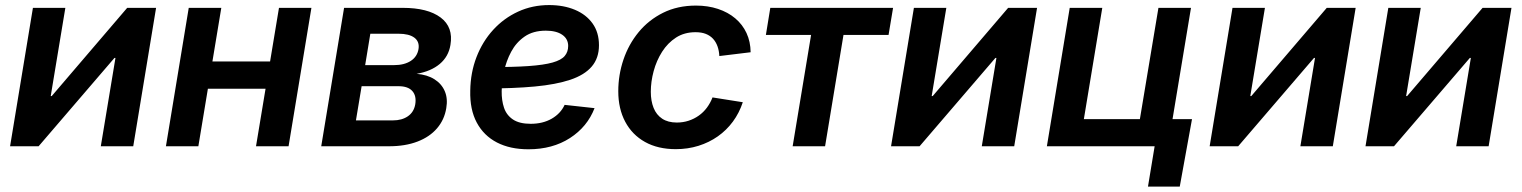

<svg xmlns="http://www.w3.org/2000/svg" viewBox="-20 -566 5888 743"><path d="M495.6 0H370.1L426.8 -341.8H422.9L129.4 0H19L107.4 -535.6H232.9L176.3 -194.3H180.2L472.2 -535.6H584Z M1058.6 -328.1 1041 -222.7H750.5L768.1 -328.1ZM836.4 -535.6 747.6 0H622.1L710.4 -535.6ZM1185.1 -535.6 1096.7 0H970.7L1059.6 -535.6Z M1223.1 0 1311.5 -535.6H1538.6Q1635.3 -535.6 1685.1 -498.3Q1734.9 -460.9 1723.1 -392.1Q1715.8 -347.2 1681.9 -318.6Q1647.9 -290 1592.3 -280.3Q1633.3 -276.9 1661.1 -259.3Q1689 -241.7 1701.2 -213.1Q1713.4 -184.6 1707 -147.5Q1699.7 -102.5 1671.1 -69.3Q1642.6 -36.1 1595.5 -18.1Q1548.3 0 1485.4 0ZM1357.4 -100.1H1500.5Q1535.2 -100.1 1558.3 -116Q1581.5 -131.8 1586.9 -162.1Q1592.3 -194.8 1575.7 -213.6Q1559.1 -232.4 1522.5 -232.4H1379.4ZM1393.1 -314H1504.9Q1544.4 -314 1569.6 -330.3Q1594.7 -346.7 1599.6 -376.5Q1604 -404.8 1583.5 -420.2Q1563 -435.5 1522 -435.5H1413.1Z M2024.9 11.7Q1954.1 11.7 1903.1 -14.6Q1852.1 -41 1825 -91.6Q1797.9 -142.1 1799.8 -215.3Q1800.8 -285.2 1824 -345.2Q1847.2 -405.3 1888.4 -450.4Q1929.7 -495.6 1984.9 -521Q2040 -546.4 2105 -546.4Q2161.1 -546.4 2204.8 -528.1Q2248.5 -509.8 2273.2 -475.1Q2297.9 -440.4 2297.9 -391.1Q2297.9 -341.3 2270 -308.6Q2242.2 -275.9 2186.8 -257.3Q2131.3 -238.8 2049.3 -231.2Q1967.3 -223.6 1858.9 -223.6L1873 -306.2Q1965.3 -306.2 2024.9 -310.3Q2084.5 -314.5 2118.2 -324Q2151.9 -333.5 2165.3 -349.4Q2178.7 -365.2 2178.7 -388.2Q2178.7 -415.5 2155.8 -431.4Q2132.8 -447.3 2092.3 -447.3Q2043 -447.3 2010.3 -424.6Q1977.5 -401.9 1958.3 -366Q1939 -330.1 1930.4 -289.3Q1921.9 -248.5 1921.4 -212.9Q1920.9 -177.7 1930.4 -149.2Q1939.9 -120.6 1964.8 -103.8Q1989.7 -86.9 2033.7 -86.9Q2080.6 -86.9 2115 -106.7Q2149.4 -126.5 2165 -160.2L2280.8 -147.5Q2252.9 -75.2 2185.5 -31.7Q2118.2 11.7 2024.9 11.7Z M2595.2 11.2Q2525.9 11.2 2476.1 -16.6Q2426.3 -44.4 2399.4 -95Q2372.6 -145.5 2372.6 -212.9Q2372.6 -275.9 2392.6 -335.2Q2412.6 -394.5 2451.4 -441.7Q2490.2 -488.8 2546.1 -516.6Q2602.1 -544.4 2673.3 -544.4Q2719.7 -544.4 2758.5 -531.5Q2797.4 -518.6 2825.4 -494.9Q2853.5 -471.2 2868.9 -438Q2884.3 -404.8 2884.8 -363.8L2763.7 -349.1Q2762.7 -369.6 2756.6 -386.7Q2750.5 -403.8 2739.3 -416Q2728 -428.2 2711.4 -434.8Q2694.8 -441.4 2671.4 -441.4Q2628.4 -441.4 2596.2 -420.7Q2564 -399.9 2542.2 -365.7Q2520.5 -331.5 2509.5 -290.8Q2498.5 -250 2498.5 -210.9Q2498.5 -175.3 2509.3 -148.4Q2520 -121.6 2542.5 -106.7Q2564.9 -91.8 2599.1 -91.8Q2623.5 -91.8 2645 -98.9Q2666.5 -106 2684.3 -118.7Q2702.1 -131.3 2715.6 -149.4Q2729 -167.5 2737.3 -189L2854.5 -170.4Q2840.8 -128.9 2816.2 -95.5Q2791.5 -62 2757.8 -38.3Q2724.1 -14.6 2682.9 -1.7Q2641.6 11.2 2595.2 11.2Z M3047.4 0 3118.7 -430.7H2943.8L2960.9 -535.6H3436L3418.5 -430.7H3244.1L3172.9 0Z M3904.8 0H3779.3L3835.9 -341.8H3832L3538.6 0H3428.2L3516.6 -535.6H3642.1L3585.4 -194.3H3589.4L3881.3 -535.6H3993.2Z M4031.2 0 4119.6 -535.6H4245.6L4174.3 -105H4391.1L4462.9 -535.6H4588.9L4500 0ZM4422.4 156.2 4448.2 0H4407.7L4425.3 -105H4592.8L4545.4 156.2Z M5137.7 0H5012.2L5068.8 -341.8H5064.9L4771.5 0H4661.1L4749.5 -535.6H4875L4818.4 -194.3H4822.3L5114.3 -535.6H5226.1Z M5740.7 0H5615.2L5671.9 -341.8H5668L5374.5 0H5264.2L5352.5 -535.6H5478L5421.4 -194.3H5425.3L5717.3 -535.6H5829.1Z"/></svg>

Font: Inter 20pt SemiBold
Style: Italic
Weight: 600
Italic angle: -9.3988°
Version: Version 4.001;git-66647c0bb